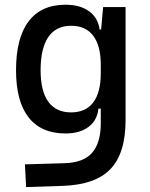

<svg xmlns="http://www.w3.org/2000/svg" viewBox="-20 -547 626 801"><path d="M88.9 233.4 84 138.7 250 133.8Q328.6 131.3 364.3 90.3Q399.9 49.3 400.4 -30.3V-408.2L410.2 -517.6H503.9V-45.9Q503.9 92.3 440.9 158.2Q377.9 224.1 240.2 228.5ZM253.4 9.8Q151.9 9.8 99.4 -57.1Q46.9 -124 46.9 -253.9Q46.9 -388.7 99.4 -458Q151.9 -527.3 253.4 -527.3Q314 -527.3 351.6 -500Q389.2 -472.7 395.5 -423.8H435.5L400.4 -276.4Q400.4 -356.4 368.9 -397.9Q337.4 -439.5 276.4 -439.5Q213.9 -439.5 181.6 -392.6Q149.4 -345.7 149.4 -253.9Q149.4 -167 181.6 -122.6Q213.9 -78.1 276.4 -78.1Q337.4 -78.1 368.9 -119.6Q400.4 -161.1 400.4 -241.2L435.5 -93.8H390.6Q385.7 -44.9 349.4 -17.6Q313 9.8 253.4 9.8Z"/></svg>

Font: Cascadia Code
Style: Regular
Weight: 400
Designer: Aaron Bell
Foundry: Saja Typeworks
Version: Version 2404.023